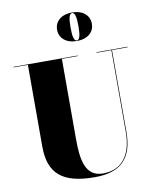

<svg xmlns="http://www.w3.org/2000/svg" viewBox="-107 -1100 965 1196"><g transform="rotate(-10 375.0 -502.5)"><path d="M322 -930C322 -879 361 -840 432 -840C503 -840 542 -879 542 -930C542 -981 503 -1020 432 -1020C361 -1020 322 -981 322 -930ZM407 -930C407 -991 415 -1016.5 432 -1016.5C449 -1016.5 457 -991 457 -930C457 -869 449 -843.5 432 -843.5C415 -843.5 407 -869 407 -930ZM15 -750V-746.5H105V-230C105 -57 192 15 395 15C563 15 637 -65 637 -230V-746.5H735.5V-750H539.5V-746.5H633V-230C633 -65.5 553.5 1 450 1C336 1 320 -108 320 -240V-746.5H420V-750Z"/></g></svg>

Font: Bodoni* 48pt Fatface
Style: Regular
Weight: 900
Version: Version 2.3